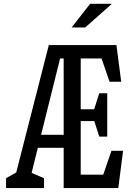

<svg xmlns="http://www.w3.org/2000/svg" viewBox="-20 -960 660 980"><path d="M305 -730H574.3L598.7 -542.7H539.3L490.8 -683.5L524.7 -661.7H376.3L392 -680.2V-388.8L363.7 -402.3H483.8L455.5 -386.7L486.7 -483.8H527.3V-262.7H486.7L455.5 -359.8L486.7 -342H363.7L392 -359.5V-48.3L363.7 -68.5H534.2L500.5 -49.5L548.8 -190.3H608.2L583.8 -0.2H305ZM138.3 -272H353.5V-205.5H138.3ZM11 -50.5 84 -91.7 54.5 -47 229.2 -730H334.2V-661.7H286.8L133.7 -47L122.7 -85.8L204.5 -50.5V0H11ZM550.8 -940.5H440L345.5 -819.8H415Z"/></svg>

Font: Monaspace Xenon Var
Style: Regular
Weight: 400
Designer: Riley Cran and the Lettermatic Team
Version: Version 1.000 (Monaspace Xenon Var)